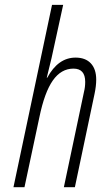

<svg xmlns="http://www.w3.org/2000/svg" viewBox="-20 -780 423 800"><path d="M335 -439Q335 -494.1 286.1 -494.1Q234.9 -494.1 200.2 -444.8Q165.5 -395.5 144 -291L82 0H36.1L196.8 -759.8H243.2L194.8 -538.1L174.8 -456.1H176.8Q222.2 -540 294.9 -540Q335.9 -540 358.4 -516.1Q380.9 -492.2 380.9 -448.2Q380.9 -421.9 374 -389.2L292 0H246.1L330.1 -397.9Q335 -417 335 -439Z"/></svg>

Font: Open Sans Hebrew Condensed Light
Style: Italic
Weight: 300
Width: 3
Italic angle: -12°
Foundry: Ascender Corporation, Yanek Iontef
Version: Version 2.001;PS 002.001;hotconv 1.0.70;makeotf.lib2.5.58329